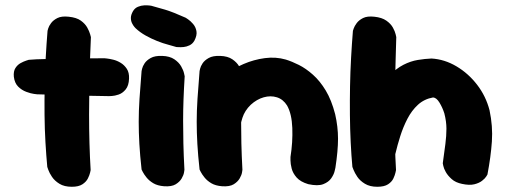

<svg xmlns="http://www.w3.org/2000/svg" viewBox="-20 -714 1937 735"><path d="M255 1Q226 1 207.5 -10.5Q189 -22 179 -37Q169 -52 165 -63.5Q161 -75 161 -75Q157 -118 154 -169Q151 -220 150.5 -274.5Q150 -329 151 -384Q152 -439 155 -493Q158 -547 162 -596Q162 -596 164.5 -605Q167 -614 175.5 -625.5Q184 -637 200 -645Q216 -653 243 -650Q273 -647 289.5 -635Q306 -623 314 -608.5Q322 -594 325 -583Q328 -572 328 -572Q326 -533 324.5 -485Q323 -437 322 -384Q321 -331 321 -275.5Q321 -220 322.5 -166Q324 -112 327 -63Q327 -63 325 -53.5Q323 -44 316.5 -31Q310 -18 295.5 -8.5Q281 1 255 1ZM397 -346Q318 -347 247.5 -349.5Q177 -352 122 -353Q122 -353 110 -354.5Q98 -356 80.5 -362.5Q63 -369 49.5 -382.5Q36 -396 33 -420Q31 -441 39 -453.5Q47 -466 59 -472.5Q71 -479 80.5 -482Q90 -485 90 -485Q98 -486 120 -487Q142 -488 173 -488.5Q204 -489 240 -489.5Q276 -490 312 -490.5Q348 -491 380 -491Q380 -491 389.5 -490Q399 -489 413.5 -485.5Q428 -482 442 -473.5Q456 -465 465.5 -450.5Q475 -436 474 -413Q473 -386 461 -371.5Q449 -357 434 -352Q419 -347 408 -346.5Q397 -346 397 -346Z M608 -1Q583 -3 567 -12.5Q551 -22 541 -34.5Q531 -47 526.5 -56Q522 -65 522 -65Q516 -119 513.5 -163Q511 -207 511 -248Q511 -289 514 -335.5Q517 -382 522 -442Q522 -442 524 -451Q526 -460 533.5 -471.5Q541 -483 557 -492Q573 -501 601 -500Q630 -499 647.5 -487Q665 -475 673.5 -460Q682 -445 684.5 -433.5Q687 -422 687 -422Q684 -374 682.5 -333Q681 -292 681 -251.5Q681 -211 682 -165.5Q683 -120 686 -64Q686 -64 684.5 -54Q683 -44 675.5 -31Q668 -18 652.5 -8.5Q637 1 608 -1ZM655 -534Q643 -538 623.5 -543Q604 -548 581.5 -557Q559 -566 537.5 -578Q516 -590 499 -606Q499 -606 494.5 -611Q490 -616 485.5 -625Q481 -634 481 -645.5Q481 -657 489 -671Q496 -683 508 -688Q520 -693 532 -693.5Q544 -694 551.5 -693Q559 -692 559 -692Q582 -686 612 -677Q642 -668 691 -646Q691 -646 700 -640Q709 -634 719 -622.5Q729 -611 732 -595Q735 -579 724 -558Q717 -546 705.5 -540.5Q694 -535 683 -534Q672 -533 663.5 -533.5Q655 -534 655 -534Z M1160 -9Q1130 -18 1115.5 -34.5Q1101 -51 1096.5 -69Q1092 -87 1092 -100Q1092 -113 1092 -113Q1101 -170 1099 -224Q1097 -278 1079 -310Q1064 -334 1040 -341.5Q1016 -349 989.5 -341.5Q963 -334 940 -313Q917 -291 908 -263Q899 -235 897.5 -207Q896 -179 894 -159Q894 -136 893.5 -122.5Q893 -109 893.5 -100.5Q894 -92 893 -80Q893 -80 892.5 -72.5Q892 -65 887.5 -54.5Q883 -44 870.5 -36Q858 -28 833 -26Q813 -25 797 -36.5Q781 -48 772 -59Q763 -70 763 -70Q754 -83 752 -96.5Q750 -110 751 -130Q752 -150 749 -181Q744 -221 743 -247Q742 -273 746 -293Q750 -313 759 -331.5Q768 -350 784 -374Q806 -402 839.5 -427Q873 -452 912.5 -469Q952 -486 994 -491.5Q1036 -497 1074 -486Q1097 -479 1124 -465.5Q1151 -452 1178 -428Q1205 -404 1227 -367.5Q1249 -331 1263 -277Q1274 -229 1274 -183Q1274 -137 1264 -72Q1264 -72 1261 -59Q1258 -46 1248 -31.5Q1238 -17 1217.5 -9Q1197 -1 1160 -9ZM830 -1Q805 -3 789 -12.5Q773 -22 763 -34.5Q753 -47 748.5 -56Q744 -65 744 -65Q738 -119 735.5 -163Q733 -207 733 -248Q733 -289 736 -335.5Q739 -382 744 -442Q744 -442 746 -451Q748 -460 755.5 -471.5Q763 -483 779 -492Q795 -501 823 -500Q852 -499 869.5 -487Q887 -475 895.5 -460Q904 -445 906.5 -433.5Q909 -422 909 -422Q906 -374 904.5 -333Q903 -292 903 -251.5Q903 -211 904 -165.5Q905 -120 908 -64Q908 -64 906.5 -54Q905 -44 897.5 -31Q890 -18 874.5 -8.5Q859 1 830 -1Z M1749 -10Q1724 -15 1709 -28.5Q1694 -42 1686.5 -55.5Q1679 -69 1677 -79Q1675 -89 1675 -89Q1681 -132 1685 -163Q1689 -194 1689 -221.5Q1689 -249 1681 -280Q1674 -302 1662.5 -321Q1651 -340 1638 -341Q1604 -335 1580 -313Q1556 -291 1539.5 -259Q1523 -227 1512 -192Q1501 -157 1494 -127Q1487 -97 1481 -78Q1473 -60 1465.5 -63Q1458 -66 1451 -84Q1444 -102 1438.5 -127Q1433 -152 1430.5 -178Q1428 -204 1427 -223Q1426 -242 1427 -246L1381 -285L1423 -352Q1445 -398 1471 -425Q1497 -452 1524.5 -466Q1552 -480 1579.5 -484.5Q1607 -489 1632 -490Q1682 -487 1727.5 -460Q1773 -433 1806.5 -389.5Q1840 -346 1854 -292Q1867 -231 1863 -172.5Q1859 -114 1846 -46Q1846 -46 1841.5 -38.5Q1837 -31 1825.5 -22Q1814 -13 1795.5 -8.5Q1777 -4 1749 -10ZM1424 1Q1396 1 1377 -10.5Q1358 -22 1348 -37Q1338 -52 1333.5 -63.5Q1329 -75 1329 -75Q1325 -118 1322.5 -169Q1320 -220 1319.5 -274.5Q1319 -329 1320 -384Q1321 -439 1324 -493Q1327 -547 1331 -596Q1331 -596 1334 -605Q1337 -614 1345.5 -625.5Q1354 -637 1370 -645Q1386 -653 1413 -650Q1442 -647 1459 -635Q1476 -623 1484 -608.5Q1492 -594 1494.5 -583Q1497 -572 1497 -572Q1496 -533 1494.5 -485Q1493 -437 1492 -384Q1491 -331 1491 -275.5Q1491 -220 1492 -166Q1493 -112 1496 -63Q1496 -63 1494 -53.5Q1492 -44 1486 -31Q1480 -18 1465.5 -8.5Q1451 1 1424 1Z"/></svg>

Font: Sour Gummy Black ExtraBold
Style: Regular
Weight: 800
Version: Version 1.000